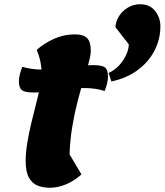

<svg xmlns="http://www.w3.org/2000/svg" viewBox="-20 -860 776 905"><path d="M216 25Q185 25 159 15.5Q133 6 117 -21.5Q101 -49 101 -102Q101 -140 108.5 -186Q116 -232 127.5 -280Q139 -328 150.5 -372.5Q162 -417 169.5 -452.5Q177 -488 177 -508Q177 -531 172 -561Q167 -591 153 -625Q188 -656 234.5 -677Q281 -698 332 -698Q374 -698 391 -680Q408 -662 408 -621Q408 -601 398.5 -566Q389 -531 374.5 -484Q360 -437 345.5 -381Q331 -325 320.5 -262Q310 -199 308 -132L364 -38Q330 -7 291 9Q252 25 216 25ZM138 -424Q98 -424 83.5 -435Q69 -446 69 -477Q69 -492 73.5 -509.5Q78 -527 85 -545Q105 -539 129.5 -535.5Q154 -532 179 -532Q242 -532 301.5 -542.5Q361 -553 420 -553Q461 -553 475 -542Q489 -531 489 -499Q489 -485 485 -467.5Q481 -450 473 -431Q453 -438 428.5 -441.5Q404 -445 379 -445Q316 -445 256.5 -434.5Q197 -424 138 -424ZM505 -476 492 -516Q522 -530 543 -553.5Q564 -577 575.5 -603Q587 -629 587 -651L524 -732Q526 -761 542 -785.5Q558 -810 584 -825Q610 -840 640 -840Q686 -840 711 -808.5Q736 -777 736 -736Q736 -675 708 -621Q680 -567 628 -529Q576 -491 505 -476Z"/></svg>

Font: Lemonada
Style: Regular
Weight: 400
Designer: Mohamed Gaber (Arabic), Eduardo Tunni (Latin)
Foundry: Kief Type Foundry
Version: Version 4.005